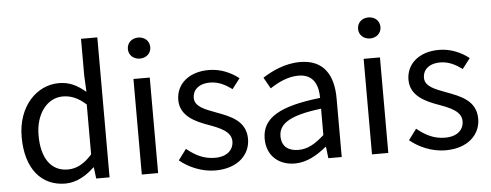

<svg xmlns="http://www.w3.org/2000/svg" viewBox="-49 -837 2489 973"><g transform="rotate(-5 1196.0 -350.0)"><path d="M47 -242C47 -80 126 12 248 12C305 12 357 -20 395 -57H398L405 0H473V-712H390V-525L394 -442C351 -477 314 -498 258 -498C147 -498 47 -400 47 -242ZM390 -124C350 -79 311 -58 266 -58C181 -58 133 -127 133 -243C133 -354 194 -429 272 -429C312 -429 349 -415 390 -378Z M622 -639C622 -608 647 -586 679 -586C711 -586 736 -608 736 -639C736 -672 711 -693 679 -693C647 -693 622 -672 622 -639ZM637 -486V0H720V-486Z M830 -55C876 -17 942 12 1011 12C1126 12 1189 -54 1189 -133C1189 -225 1111 -254 1041 -280C986 -301 933 -318 933 -364C933 -401 961 -434 1022 -434C1065 -434 1100 -415 1133 -391L1173 -443C1135 -473 1082 -498 1021 -498C916 -498 854 -438 854 -360C854 -278 930 -244 998 -220C1052 -200 1109 -178 1109 -128C1109 -86 1078 -52 1014 -52C956 -52 913 -76 871 -110Z M1273 -126C1273 -39 1334 12 1415 12C1476 12 1530 -20 1576 -58H1579L1586 0H1654V-298C1654 -419 1604 -498 1485 -498C1407 -498 1339 -464 1294 -435L1326 -378C1364 -403 1415 -430 1471 -430C1550 -430 1571 -370 1571 -308C1364 -285 1273 -232 1273 -126ZM1571 -119C1524 -77 1486 -55 1439 -55C1391 -55 1354 -77 1354 -132C1354 -194 1409 -234 1571 -253Z M1793 -639C1793 -608 1818 -586 1850 -586C1882 -586 1907 -608 1907 -639C1907 -672 1882 -693 1850 -693C1818 -693 1793 -672 1793 -639ZM1808 -486V0H1891V-486Z M2001 -55C2047 -17 2113 12 2182 12C2297 12 2360 -54 2360 -133C2360 -225 2282 -254 2212 -280C2157 -301 2104 -318 2104 -364C2104 -401 2132 -434 2193 -434C2236 -434 2271 -415 2304 -391L2344 -443C2306 -473 2253 -498 2192 -498C2087 -498 2025 -438 2025 -360C2025 -278 2101 -244 2169 -220C2223 -200 2280 -178 2280 -128C2280 -86 2249 -52 2185 -52C2127 -52 2084 -76 2042 -110Z"/></g></svg>

Font: Cambridge Sans
Style: Regular
Weight: 400
Version: Version 2.020;PS 002.020;hotconv 1.0.88;makeotf.lib2.5.64775